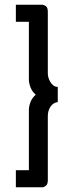

<svg xmlns="http://www.w3.org/2000/svg" viewBox="-20 -760 311 811"><path d="M47 -668V-740H159Q164 -740 173 -734.5Q182 -729 182 -710V-450Q182 -442 184.5 -432.5Q187 -423 192.5 -414Q198 -405 205.5 -399Q213 -393 224 -393V-329Q204 -326 193 -309Q182 -292 182 -270V1Q182 18 174 24.5Q166 31 159 31H47V-41H102V-296Q102 -310 108.5 -328Q115 -346 131 -360Q115 -374 108.5 -392Q102 -410 102 -424V-668Z"/></svg>

Font: PTCRaleway Medium
Style: Regular
Weight: 500
Designer: Matt McInerney, Pablo Impallari, Rodrigo Fuenzalida
Foundry: Matt McInerney, Pablo Impallari, Rodrigo Fuenzalida
Version: Version 3.000g; ttfautohint (v1.5) -l 8 -r 28 -G 28 -x 14 -D